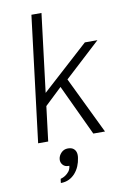

<svg xmlns="http://www.w3.org/2000/svg" viewBox="-101 -758 685 1052"><g transform="rotate(-10 241.5 -232.0)"><path d="M94 -145 103 -219 413 -500H483L267 -301L248 -291ZM65 0 151 -700H207L121 0ZM372 0 234 -294 277 -331 437 0ZM150 236Q150 236 150.5 230Q151 224 152 218.5Q153 213 153 213Q153 213 161 210.5Q169 208 180 201Q191 194 200.5 182Q210 170 212 151Q211 151 209 151Q207 151 206 151Q187 151 175.5 137.5Q164 124 166 106Q168 87 183 71.5Q198 56 220 56Q239 56 250 64Q261 72 265 85.5Q269 99 266 117Q263 140 254 161.5Q245 183 230 200Q215 217 195 226.5Q175 236 150 236Z"/></g></svg>

Font: Inclusive Sans Light
Style: Italic
Weight: 300
Italic angle: -7°
Designer: Olivia King
Foundry: Olivia King
Version: Version 2.004